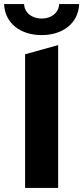

<svg xmlns="http://www.w3.org/2000/svg" viewBox="-40 -921 408 941"><path d="M164 -749C268 -749 344 -807 348 -901H250C248 -858 211 -830 164 -830C117 -830 80 -858 78 -901H-20C-16 -807 60 -749 164 -749ZM83 0H245V-700L83 -655Z"/></svg>

Font: Talent SemiBold
Style: Bold
Weight: 700
Designer: Mike Powis
Version: Version 1.001;hotconv 1.0.109;makeotfexe 2.5.65596